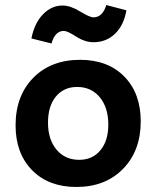

<svg xmlns="http://www.w3.org/2000/svg" viewBox="-20 -734 622 764"><path d="M185 -561 105 -581Q117 -642 151 -677Q185 -712 229 -712Q260 -712 298.5 -688.5Q337 -665 352 -665Q388 -665 403 -714L483 -693Q473 -634 438 -600Q403 -566 352 -566Q318 -566 283 -588.5Q248 -611 234 -611Q199 -611 185 -561ZM284 10Q173 10 107.5 -57Q42 -124 42 -235Q42 -353 112.5 -424.5Q183 -496 299 -496Q409 -496 474.5 -429.5Q540 -363 540 -251Q540 -134 469.5 -62Q399 10 284 10ZM295 -98Q348 -98 379.5 -136Q411 -174 411 -238Q411 -306 377 -347Q343 -388 287 -388Q234 -388 202.5 -350Q171 -312 171 -246Q171 -179 205 -138.5Q239 -98 295 -98Z"/></svg>

Font: Cantarell
Style: Bold
Weight: 700
Designer: Dave Crossland, Nikolaus Waxweiler, Florian Fecher, Jacques Le Bailly, Eben Sorkin, Alexei Vanyashin, Alexios Zavras, Em
Version: Version 0.303